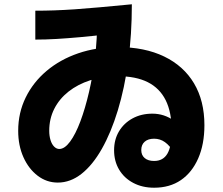

<svg xmlns="http://www.w3.org/2000/svg" viewBox="-20 -809 1040 897"><path d="M700 68Q645 68 602.5 45.5Q560 23 536.5 -16.5Q513 -56 513 -107Q513 -157 536 -195.5Q559 -234 599.5 -256Q640 -278 692 -278Q747 -278 792.5 -245.5Q838 -213 881 -142L795 -94Q773 -129 750.5 -145Q728 -161 700 -161Q672 -161 656 -147Q640 -133 640 -108Q640 -84 656 -70.5Q672 -57 700 -57Q742 -57 762 -91Q782 -125 782 -199Q782 -285 754 -341Q726 -397 670.5 -425Q615 -453 530 -453Q460 -453 401.5 -434Q343 -415 300 -381Q257 -347 233.5 -300.5Q210 -254 210 -198Q210 -174 216 -154.5Q222 -135 233 -124Q244 -113 257 -113Q282 -113 307.5 -147.5Q333 -182 355.5 -242Q378 -302 396 -379.5Q414 -457 424 -542Q434 -627 434 -712L493 -650Q417 -641 356 -635.5Q295 -630 244 -627Q193 -624 145 -624V-759Q188 -759 232.5 -760.5Q277 -762 329 -765.5Q381 -769 446.5 -775Q512 -781 596 -789Q596 -648 579 -522.5Q562 -397 530.5 -293.5Q499 -190 456 -114Q413 -38 361 3Q309 44 250 44Q198 44 156 12Q114 -20 89.5 -74.5Q65 -129 65 -198Q65 -282 100 -353.5Q135 -425 198 -478Q261 -531 345.5 -560Q430 -589 530 -589Q656 -589 747 -545Q838 -501 886.5 -419.5Q935 -338 935 -224Q935 -135 906 -69Q877 -3 825 32.5Q773 68 700 68Z"/></svg>

Font: M PLUS 2 ExtraBold
Style: Regular
Weight: 800
Version: Version 1.001